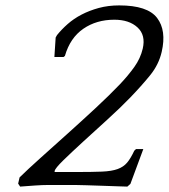

<svg xmlns="http://www.w3.org/2000/svg" viewBox="-20 -685 625 711"><path d="M186.1 -546 181.4 -474H215.4L220.4 -478C233.3 -522.7 256.1 -556.2 288.6 -578.5C321 -600.8 359.3 -612 403.3 -612C440 -612 468.6 -602.5 489.2 -583.5C509.8 -564.5 516.3 -538.3 508.6 -505C503 -481 492.6 -458.3 477.4 -437C462.1 -415.7 444.4 -394.3 424.1 -373C398.6 -346.3 368.5 -316.8 333.7 -284.5C298.9 -252.2 263.8 -220.2 228.5 -188.5C193.2 -156.8 159.8 -126.8 128.2 -98.5C96.7 -70.2 71.4 -46.7 52.5 -28L47.2 -5L54.6 6C72.3 4.7 90.4 3.3 109 2C127.7 0.7 144.3 0 159 0H258C266.7 0 280.8 0.3 300.3 1C319.8 1.7 340 2.3 360.8 3C381.7 3.7 400.8 4.3 418.3 5C435.9 5.7 446.9 6 451.6 6L462.9 -4L510.7 -133H483.7L477.3 -127C468.2 -107.7 459.3 -92.8 450.5 -82.5C441.8 -72.2 430.2 -64.3 415.6 -59C401.1 -53.7 381.7 -50.5 357.4 -49.5C333.2 -48.5 301.1 -48 261.1 -48H183.1L181.8 -51C183.5 -58.3 194.4 -71.8 214.6 -91.5C234.8 -111.2 259.1 -134 287.4 -160C315.8 -186 345.8 -213.3 377.4 -242C409 -270.7 437.1 -297.7 461.6 -323C490.5 -353 515.5 -381 536.5 -407C557.5 -433 571.6 -461.7 578.8 -493C591 -545.7 585.3 -587.5 561.8 -618.5C538.3 -649.5 491.5 -665 421.5 -665C394.2 -665 369 -661.8 345.8 -655.5C322.7 -649.2 301.5 -641 282.2 -631C262.9 -621 245.7 -609.3 230.6 -596C215.5 -582.7 202.4 -569 191.1 -555Z"/></svg>

Font: Quattrocento
Style: Italic
Weight: 400
Italic angle: -13°
Designer: Pablo Impallari
Foundry: Pablo Impallari, Igino Marini, Branda Gallo
Version: Version 2.000